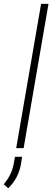

<svg xmlns="http://www.w3.org/2000/svg" viewBox="-50 -770 277 998"><path d="M202.1 -750 72.8 0H34.2L163.6 -750ZM64.9 44.9 59.1 82.5Q52.7 119.1 36.1 150.9Q19.5 182.6 -7.3 208.5L-30.3 188Q-10.7 164.1 2.2 138.9Q15.1 113.8 21 83.5L27.8 44.9Z"/></svg>

Font: Roboto ExtraLight
Style: Italic
Weight: 250
Designer: Christian Robertson
Foundry: Google
Version: Version 3.009; 2024